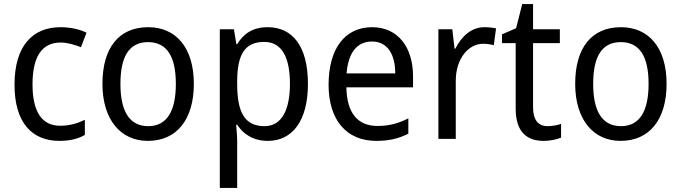

<svg xmlns="http://www.w3.org/2000/svg" viewBox="-20 -679 3329 939"><path d="M271 10C321 10 362 0 395 -19V-93C360 -76 321 -64 274 -64C184 -64 139 -134 139 -266C139 -401 184 -471 277 -471C308 -471 347 -460 376 -448L403 -519C372 -535 325 -546 276 -546C140 -546 51 -455 51 -265C51 -78 137 10 271 10Z M928 -269C928 -448 839 -546 705 -546C562 -546 481 -446 481 -269C481 -95 569 10 703 10C845 10 928 -95 928 -269ZM569 -269C569 -400 610 -473 704 -473C798 -473 840 -400 840 -269C840 -138 798 -62 705 -62C611 -62 569 -138 569 -269Z M1289 -546C1216 -546 1171 -514 1140 -463H1136L1124 -536H1055V240H1140V13C1140 -11 1137 -45 1135 -69H1140C1169 -24 1218 10 1290 10C1410 10 1486 -88 1486 -269C1486 -454 1410 -546 1289 -546ZM1272 -474C1359 -474 1398 -398 1398 -269C1398 -142 1358 -62 1274 -62C1175 -62 1140 -132 1140 -268V-286C1141 -413 1178 -474 1272 -474Z M1800 -546C1668 -546 1587 -443 1587 -264C1587 -94 1673 10 1820 10C1883 10 1928 -1 1977 -25V-100C1927 -75 1883 -63 1826 -63C1729 -63 1676 -127 1674 -252H2000V-306C2000 -447 1927 -546 1800 -546ZM1799 -476C1878 -476 1913 -409 1913 -320H1675C1683 -421 1726 -476 1799 -476Z M2349 -546C2285 -546 2237 -501 2207 -441H2203L2192 -536H2124V0H2209V-284C2209 -391 2270 -465 2343 -465C2360 -465 2380 -462 2395 -458L2406 -540C2389 -544 2368 -546 2349 -546Z M2658 -62C2613 -62 2587 -92 2587 -153V-468H2718V-536H2587V-659H2534L2504 -541L2435 -511V-468H2502V-148C2502 -30 2560 10 2639 10C2670 10 2704 3 2724 -6V-73C2707 -67 2681 -62 2658 -62Z M3240 -269C3240 -448 3151 -546 3017 -546C2874 -546 2793 -446 2793 -269C2793 -95 2881 10 3015 10C3157 10 3240 -95 3240 -269ZM2881 -269C2881 -400 2922 -473 3016 -473C3110 -473 3152 -400 3152 -269C3152 -138 3110 -62 3017 -62C2923 -62 2881 -138 2881 -269Z"/></svg>

Font: Noto Sans Georgian SemiCondensed
Style: Regular
Weight: 400
Width: 4
Designer: Monotype Design Team, Akaki Razmadze
Foundry: Google LLC
Version: Version 2.005